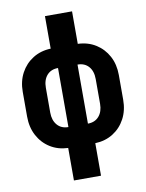

<svg xmlns="http://www.w3.org/2000/svg" viewBox="-98 -798 795 1047"><g transform="rotate(-10 300.0 -275.0)"><path d="M225 180V0Q169 -2 126 -29Q83 -56 58.5 -102Q34 -148 34 -207V-344Q34 -403 58.5 -448.5Q83 -494 126 -521Q169 -548 225 -550V-730H375V-550Q431 -548 474 -521Q517 -494 541.5 -448.5Q566 -403 566 -344V-207Q566 -148 541.5 -102Q517 -56 474 -29Q431 -2 375 0V180ZM246 -112V-439Q207 -439 184.5 -413.5Q162 -388 162 -344V-207Q162 -164 184.5 -138Q207 -112 246 -112ZM354 -112Q393 -112 415.5 -138Q438 -164 438 -207V-344Q438 -388 415.5 -413.5Q393 -439 354 -439Z"/></g></svg>

Font: JetBrains Mono NL ExtraBold
Style: Regular
Weight: 800
Designer: Philipp Nurullin, Konstantin Bulenkov
Foundry: JetBrains
Version: Version 2.304; ttfautohint (v1.8.4.7-5d5b)